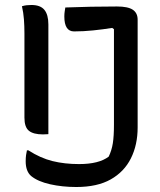

<svg xmlns="http://www.w3.org/2000/svg" viewBox="-20 -730 640 770"><path d="M68 -705Q78 -708 87 -709Q96 -710 106 -710Q142 -710 158 -690.5Q174 -671 174 -632V-192Q170 -192 164.5 -191.5Q159 -191 152 -191Q114 -191 96 -205.5Q78 -220 78 -258V-596Q78 -625 76 -652Q74 -679 68 -705ZM297 -72Q377 -72 416 -102Q428 -127 432.5 -155.5Q437 -184 437 -230V-613L430 -618Q392 -612 353 -608Q314 -604 277 -604Q238 -604 238 -664Q238 -675 239.5 -684.5Q241 -694 242 -700Q292 -702 344.5 -703Q397 -704 449 -704Q493 -704 512.5 -691Q532 -678 532 -651V-219Q532 -149 505 -95Q478 -41 424 -10.5Q370 20 286 20Q230 20 181 9Q132 -2 105 -24Q83 -43 83 -83Q83 -97 84.5 -108Q86 -119 88 -127H94Q142 -96 190.5 -84Q239 -72 297 -72Z"/></svg>

Font: Recursive Mn Csl St
Style: Regular
Weight: 400
Monospace: yes
Version: Version 1.079;hotconv 1.0.112;makeotfexe 2.5.65598; ttfautoh